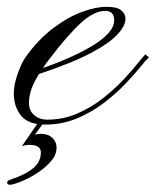

<svg xmlns="http://www.w3.org/2000/svg" viewBox="-39 -354 446 550"><path d="M90.3 2.9Q42.5 2.9 22 -22Q1.5 -46.9 0.5 -83Q0 -109.4 11.2 -141.6Q22.5 -173.8 34.7 -190.9Q70.8 -241.2 112.8 -272.9Q154.8 -304.7 195.1 -319.6Q235.4 -334.5 266.1 -334.5Q295.9 -334.5 307.9 -324.7Q319.8 -314.9 320.3 -302.2Q321.8 -283.2 300 -258.1Q278.3 -232.9 224.1 -203.6Q169.9 -174.3 72.8 -142.1Q55.7 -114.7 49.8 -95Q43.9 -75.2 43.9 -59.6Q43.9 -36.6 59.3 -23.9Q74.7 -11.2 95.7 -11.2Q141.6 -11.2 181.9 -28.6Q222.2 -45.9 255.6 -72.3Q289.1 -98.6 314.5 -125.7Q339.8 -152.8 356 -173.1Q372.1 -193.4 377.4 -198.2L387.7 -189.9Q380.4 -183.6 363 -162.1Q345.7 -140.6 319.1 -112.8Q292.5 -85 257.8 -58.6Q223.1 -32.2 180.9 -14.6Q138.7 2.9 90.3 2.9ZM84 -159.2Q178.7 -192.4 233.4 -227.8Q288.1 -263.2 288.1 -295.4Q288.1 -322.8 262.7 -322.8Q230 -322.8 191.9 -287.6Q153.8 -252.4 103 -185.5Q92.3 -171.9 84 -159.2ZM-10.3 175.3Q-18.6 175.3 -18.6 168.5Q-18.6 163.6 -8.3 160.2Q33.7 146.5 55.9 127.9Q78.1 109.4 78.1 82.5Q78.1 61 44.9 61Q34.7 61 23.9 64.5L77.6 -13.7L91.3 -9.8L61 31.7Q69.3 29.3 78.1 29.3Q98.6 29.3 110.8 40.8Q123 52.2 123 68.4Q123 88.9 108.6 106Q94.2 123 75.7 136.2Q49.8 154.3 24.2 164.8Q-1.5 175.3 -10.3 175.3Z"/></svg>

Font: Pinyon Script
Style: Regular
Weight: 400
Designer: Nicole Fally, Eben Sorkin
Foundry: Sorkin Type Co.
Version: Version 1.008; ttfautohint (v1.8.4.7-5d5b)